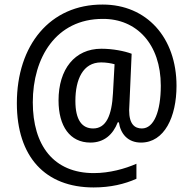

<svg xmlns="http://www.w3.org/2000/svg" viewBox="-20 -736 848 843"><path d="M755 -359C755 -571 624 -716 431 -716C199 -717 54 -537 54 -283C54 -48 178 87 391 87C466 87 527 72 579 49V-17C529 5 461 24 392 24C215 24 124 -98 124 -287C124 -483 226 -653 431 -653C580 -654 686 -542 686 -360C686 -247 656 -172 603 -172C572 -172 547 -190 547 -252C547 -259 548 -273 549 -295L558 -500C526 -512 475 -522 425 -522C308 -522 237 -432 237 -295C237 -182 287 -110 377 -110C437 -110 476 -145 497 -199H502C509 -149 541 -110 599 -110C702 -110 755 -223 755 -359ZM311 -293C311 -387 344 -462 424 -462C447 -462 468 -458 483 -454L476 -327C471 -229 446 -172 389 -172C340 -172 311 -209 311 -293Z"/></svg>

Font: Noto Sans Lao Looped SemiCondensed
Style: Regular
Weight: 400
Width: 4
Designer: Mark Frömberg, Ben Mitchell
Foundry: The Fontpad Ltd
Version: Version 1.002